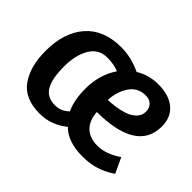

<svg xmlns="http://www.w3.org/2000/svg" viewBox="-104 -739 973 973"><g transform="rotate(45 382.5 -252.5)"><path d="M566 -518Q641 -518 684.5 -481.5Q728 -445 728 -379Q728 -200 443 -198Q446 -143 477 -111Q508 -79 567 -79Q626 -79 692 -124L730 -43Q707 -24 660 -5.5Q613 13 550 13Q446 13 392 -41Q326 13 244 13Q136 13 88 -54.5Q40 -122 40 -233Q40 -366 107 -442Q174 -518 299 -518Q372 -518 442 -484Q495 -518 566 -518ZM287 -431Q224 -431 193 -378Q162 -325 162 -244Q162 -158 186.5 -115Q211 -72 269 -72Q312 -72 344 -104Q318 -159 318 -241Q318 -341 369 -416Q332 -431 287 -431ZM559 -433Q503 -433 472.5 -388Q442 -343 439 -281Q463 -281 490.5 -285Q518 -289 548 -298.5Q578 -308 598 -328Q618 -348 618 -375Q618 -402 602 -417.5Q586 -433 559 -433Z"/></g></svg>

Font: Bree Serif
Style: Regular
Weight: 400
Designer: Veronika Burian, Jos Scaglione
Foundry: TypeTogether
Version: Version 1.001